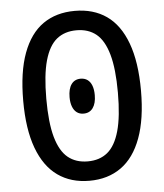

<svg xmlns="http://www.w3.org/2000/svg" viewBox="-53 -789 727 849"><g transform="rotate(-5 310.0 -365.0)"><path d="M310.2 11.8Q228.2 11.8 169.7 -29.7Q111.2 -71.2 79.9 -155.5Q48.7 -239.8 48.7 -365.7Q48.7 -493 79.8 -577Q111 -661 169.3 -701.7Q227.7 -742.3 310.2 -742.3Q392.7 -742.3 450.9 -701.7Q509.2 -661 540.3 -577Q571.5 -493 571.5 -365.7Q571.5 -239.8 540.3 -155.5Q509.2 -71.2 450.7 -29.7Q392.2 11.8 310.2 11.8ZM310.2 -656.2Q257.5 -656.2 222.4 -627.8Q187.3 -599.3 169.2 -535.4Q151.2 -471.5 151.2 -365.7Q151.2 -259.5 169.2 -195.5Q187.3 -131.5 222.4 -102.9Q257.5 -74.3 310.2 -74.3Q363 -74.3 397.9 -102.9Q432.8 -131.5 450.9 -195.5Q469 -259.5 469 -365.7Q469 -471.7 450.9 -535.5Q432.8 -599.3 397.9 -627.8Q363 -656.2 310.2 -656.2ZM366.2 -363.8Q366.2 -388.5 359.6 -405.9Q353 -423.3 340.4 -432.3Q327.8 -441.3 310 -441.3Q283.3 -441.3 268.8 -421.2Q254.3 -401 254.3 -363.8Q254.3 -339.7 260.9 -322.2Q267.5 -304.8 279.8 -295.6Q292.2 -286.3 310 -286.3Q337 -286.3 351.6 -306.8Q366.2 -327.2 366.2 -363.8Z"/></g></svg>

Font: Monaspace Neon Var ExtraLight
Style: Regular
Weight: 200
Designer: Riley Cran and the Lettermatic Team
Version: Version 1.200 (Monaspace Neon Var)